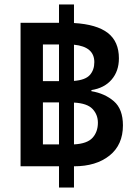

<svg xmlns="http://www.w3.org/2000/svg" viewBox="-20 -780 622 859"><path d="M72 -36V-678H244V-760H311V-677Q413 -671 462.5 -632.5Q512 -594 512 -519Q512 -462 479.5 -424Q447 -386 389 -377V-372Q449 -362 489.5 -327Q530 -292 530 -219Q530 -132 470 -84Q410 -36 311 -36V59H244V-36ZM172 -417H244V-581H172ZM402 -502Q402 -571 311 -580V-418Q362 -422 382 -444.5Q402 -467 402 -502ZM172 -134H244V-322H172ZM418 -231Q418 -267 394 -292.5Q370 -318 311 -321V-134Q370 -137 394 -163.5Q418 -190 418 -231Z"/></svg>

Font: Noto Sans Thai UI SemBd
Style: Regular
Weight: 600
Designer: Monotype Design Team
Foundry: Monotype Imaging Inc.
Version: Version 2.000;GOOG;noto-source:20170915:90ef993387c0